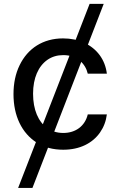

<svg xmlns="http://www.w3.org/2000/svg" viewBox="-20 -747 605 972"><path d="M433.6 -727.3 71.7 204.5H144.2L505 -727.3ZM300.1 11C384.2 11 448.2 -22 486.2 -76C505 -103 516.7 -133.5 521 -168H424.4C410.2 -108.7 362.9 -73.9 300.4 -73.9C238.3 -73.9 191.4 -107.6 166.2 -167.3C153.8 -197.1 147.4 -232.2 147.4 -272.7C147.4 -352.3 174.4 -412.3 220.2 -444.2C243.3 -460.2 269.9 -468 300.4 -468C370.4 -468 412.6 -424.7 424.4 -373.9H521C512.4 -445.3 470.9 -500.4 407.3 -530.2C375.4 -545.1 339.1 -552.6 299 -552.6C197.8 -552.6 120.7 -502.1 79.5 -417.3C58.6 -374.6 48.3 -325.6 48.3 -270.2C48.3 -160.9 90.2 -73.2 165.5 -25.2C203.1 -1.1 247.9 11 300.1 11Z"/></svg>

Font: Inter 465
Style: Regular
Weight: 400
Designer: Rasmus Andersson
Foundry: rsms
Version: Version 3.019;Glyphs 3.1.2 (3151)